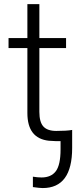

<svg xmlns="http://www.w3.org/2000/svg" viewBox="-20 -702 397 955"><path d="M22.5 -462.9V-512.7H116.2V-681.6H175.8V-512.7H308.6V-462.9H175.8V-145.5Q175.8 -94.7 195.8 -72.8Q215.8 -50.8 259.8 -50.8Q312.5 -50.8 338.9 -55.7V34.2Q338.9 233.4 192.4 233.4Q177.7 233.4 143.6 228.5V176.8Q167 180.7 186.5 180.7Q234.4 180.7 257.8 149.4Q281.2 118.2 281.2 41V0Q263.7 1 222.7 -2Q116.2 -13.7 116.2 -139.6V-462.9Z"/></svg>

Font: Gothic A1 Light
Style: Regular
Weight: 300
Version: Version 2.50